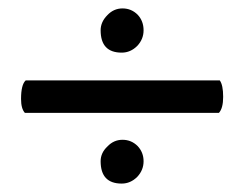

<svg xmlns="http://www.w3.org/2000/svg" viewBox="-20 -560 580 456"><path d="M306 -140Q290 -124 269 -124Q219 -124 219 -177Q219 -197 235 -212Q250 -228 271 -228Q292 -228 307 -213Q321 -198 321 -177Q321 -156 306 -140ZM306 -451Q290 -435 269 -435Q219 -435 219 -488Q219 -508 235 -524Q250 -540 271 -540Q292 -540 307 -525Q321 -510 321 -488Q321 -467 306 -451ZM41 -369H502Q510 -358 510 -330Q510 -303 500 -292H39Q30 -302 30 -325Q30 -359 41 -369Z"/></svg>

Font: Bubblegum Sans
Style: Regular
Weight: 400
Designer: Angel Koziupa and Alejandro Paul
Foundry: Angel Koziupa and Alejandro Paul
Version: Version 1.001